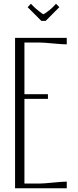

<svg xmlns="http://www.w3.org/2000/svg" viewBox="-20 -1001 415 1021"><path d="M223.1 -890.1H199.7L127 -962.9L144.5 -981L158.2 -966.8Q167.5 -957 187.7 -941.2Q208 -925.3 210.9 -925.3Q212.4 -925.3 221.4 -931.2Q230.5 -937 243.2 -947.3Q255.9 -957.5 264.6 -966.8L277.8 -981L295.4 -962.9ZM60.1 -799.8H335V-765.1Q313 -765.1 261.2 -770Q209.5 -774.9 189.9 -774.9H109.9V-500H234.9V-475.1H109.9V-24.9H189.9Q209.5 -24.9 261.2 -30Q313 -35.2 335 -35.2V0H60.1Z"/></svg>

Font: Reswysokr
Style: Regular
Weight: 500
Version: Version 0.984